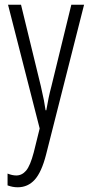

<svg xmlns="http://www.w3.org/2000/svg" viewBox="-20 -552 383 813"><path d="M14 -532H69L153 -187Q162 -148 166 -127Q170 -106 173 -85H176Q181 -114 186 -138Q191 -162 198 -188L282 -532H336L175 103Q156 177 127 209Q98 241 55 241Q44 241 33.5 239Q23 237 12 233V183Q32 191 49 191Q73 191 90.5 170.5Q108 150 123 93L148 -8Z"/></svg>

Font: Noto Sans Thai ExtCond Light
Style: Regular
Weight: 300
Width: 2
Designer: Monotype Design Team
Foundry: Monotype Imaging Inc.
Version: Version 2.002; ttfautohint (v1.8.4.7-5d5b)